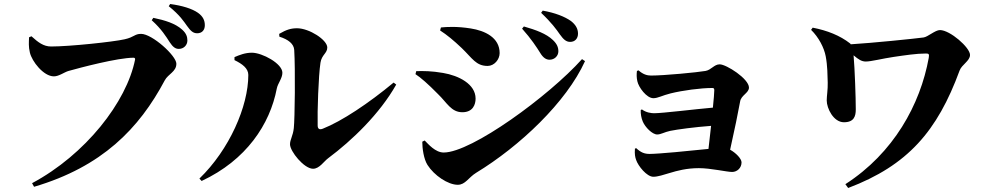

<svg xmlns="http://www.w3.org/2000/svg" viewBox="-20 -875 4955 958"><path d="M827 -664C842 -641 855 -631 872 -631C897 -631 915 -650 915 -673C915 -692 909 -709 889 -727C855 -758 803 -774 745 -786L737 -774C786 -730 809 -692 827 -664ZM913 -746C931 -721 943 -709 964 -709C988 -709 1002 -725 1002 -749C1002 -773 993 -793 968 -811C938 -832 889 -847 829 -855L822 -844C878 -799 897 -768 913 -746ZM235 -643C197 -643 170 -664 137 -694L125 -689C124 -663 122 -643 129 -613C139 -569 197 -494 249 -494C274 -494 301 -515 322 -521C379 -537 567 -587 647 -587C652 -587 655 -583 654 -578C612 -366 406 -103 140 39L150 57C489 -43 674 -233 802 -474C819 -506 860 -517 860 -557C860 -597 739 -706 684 -706C651 -706 651 -690 602 -679C545 -666 327 -643 235 -643Z M1373 -706 1374 -692C1419 -678 1446 -656 1448 -626C1454 -529 1451 -281 1446 -236C1442 -197 1427 -179 1427 -155C1427 -120 1497 -33 1542 -33C1574 -33 1596 -70 1618 -86C1736 -174 1874 -306 1957 -453L1944 -463C1820 -360 1685 -270 1591 -233C1574 -226 1565 -232 1565 -249C1563 -318 1569 -497 1579 -562C1585 -602 1613 -609 1613 -638C1613 -676 1523 -734 1462 -734C1432 -734 1409 -727 1373 -706ZM1150 -575C1189 -556 1219 -534 1219 -501C1219 -344 1124 -128 975 16L986 28C1209 -76 1327 -255 1361 -433C1366 -459 1389 -484 1389 -512C1389 -558 1288 -612 1237 -612C1203 -612 1176 -601 1150 -590Z M2676 -610C2690 -587 2705 -577 2722 -577C2747 -577 2766 -596 2766 -619C2766 -639 2759 -656 2739 -675C2706 -707 2653 -726 2594 -743L2585 -732C2630 -682 2658 -639 2676 -610ZM2773 -704C2791 -679 2804 -666 2825 -666C2849 -666 2864 -683 2864 -707C2864 -732 2852 -752 2829 -770C2798 -792 2750 -811 2688 -822L2680 -811C2733 -761 2757 -727 2773 -704ZM2176 -723C2210 -701 2243 -674 2284 -635C2337 -584 2355 -546 2413 -546C2446 -546 2473 -578 2473 -610C2473 -688 2399 -722 2329 -733C2259 -744 2211 -741 2180 -738ZM2884 -580C2719 -396 2333 -114 2194 -114C2152 -114 2117 -156 2099 -174L2087 -168C2087 -135 2094 -82 2113 -52C2146 0 2215 47 2264 47C2302 47 2317 11 2356 -13C2573 -145 2806 -365 2899 -570ZM2053 -505C2078 -489 2116 -456 2165 -406C2210 -363 2231 -315 2287 -315C2340 -315 2353 -354 2353 -383C2353 -456 2268 -498 2191 -511C2134 -521 2093 -521 2057 -520Z M3154 -136 3148 -133C3146 -105 3149 -91 3154 -77C3164 -47 3207 7 3240 7C3262 7 3292 -3 3322 -12C3358 -23 3406 -36 3467 -36C3527 -36 3606 -17 3633 -17C3658 -17 3680 -37 3680 -65C3680 -83 3652 -112 3623 -128C3643 -216 3665 -324 3673 -369C3678 -400 3717 -411 3717 -438C3717 -482 3604 -554 3571 -554C3543 -554 3529 -526 3500 -521C3460 -514 3294 -498 3228 -498C3209 -498 3188 -504 3166 -524L3158 -521C3156 -503 3156 -489 3160 -470C3166 -440 3206 -385 3240 -385C3263 -385 3285 -399 3326 -409C3387 -424 3476 -436 3535 -436C3541 -436 3544 -433 3544 -425C3544 -411 3541 -378 3537 -338C3446 -330 3285 -310 3244 -310C3230 -310 3204 -313 3183 -329L3177 -326C3176 -307 3180 -286 3187 -269C3199 -240 3235 -204 3259 -204C3278 -204 3295 -216 3324 -222C3358 -229 3446 -241 3528 -247L3515 -132C3420 -122 3265 -107 3222 -107C3195 -107 3178 -114 3154 -136Z M4035 -737 4027 -726C4065 -689 4092 -637 4100 -594C4109 -547 4109 -497 4110 -463C4111 -429 4105 -396 4105 -374C4105 -334 4139 -265 4191 -265C4241 -265 4250 -295 4250 -329C4250 -387 4245 -532 4239 -599C4264 -578 4279 -568 4300 -568C4327 -568 4384 -583 4439 -591C4494 -599 4552 -608 4600 -608C4615 -608 4617 -605 4614 -586C4572 -354 4439 -111 4198 44L4212 63C4510 -50 4657 -221 4768 -523C4779 -553 4820 -571 4820 -601C4820 -638 4720 -725 4670 -725C4646 -725 4610 -691 4588 -688C4544 -682 4327 -660 4225 -654L4222 -658C4171 -698 4107 -723 4035 -737Z"/></svg>

Font: Noto Serif SC Black
Style: Regular
Weight: 900
Designer: Ryoko NISHIZUKA 西塚涼子 (kana & ideographs); Frank Grießhammer (Latin, Greek & Cyrillic); Wenlong ZHANG 张文龙 (bopomofo); San
Foundry: Adobe
Version: Version 2.001;hotconv 1.1.0;makeotfexe 2.6.0